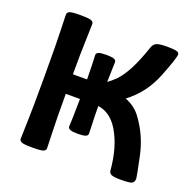

<svg xmlns="http://www.w3.org/2000/svg" viewBox="-119 -774 906 902"><g transform="rotate(20 334.5 -323.0)"><path d="M358.9 -402.3Q376 -414.1 395 -432.6Q447.8 -484.4 494.1 -623Q501.5 -643.6 517.1 -648.9Q532.7 -654.3 567.9 -654.3Q607.9 -654.3 619.6 -648.9Q627.9 -645 627.9 -636.7Q627.9 -617.7 588.6 -518.8Q549.3 -419.9 467.3 -358.9Q515.6 -339.8 543.5 -302.7Q602.1 -224.6 622.3 -127.2Q642.6 -29.8 642.6 -22.5Q642.6 -2.9 629.9 2.4Q617.2 7.8 576.7 7.8Q541.5 7.8 529.1 2.4Q516.6 -2.9 515.6 -17.6Q505.9 -131.8 460.4 -207.5Q420.9 -272.9 358.4 -281.7Q358.9 -219.2 360.4 -192.4Q361.8 -156.7 361.8 -144.5Q361.8 -134.8 350.6 -130.4Q339.4 -126 312.5 -126Q285.6 -126 274.2 -130.4Q262.7 -134.8 262.7 -144.5Q262.7 -156.7 264.6 -192.4Q265.6 -219.7 266.1 -283.2H195.3Q195.3 -156.2 197.8 -94.7Q200.2 -33.2 200.2 -12.7Q200.2 -2.9 189.7 2.4Q179.2 7.8 131.8 7.8Q89.8 7.8 79.1 2.4Q68.4 -2.9 68.4 -12.7Q68.4 -33.2 70.8 -94.7Q73.2 -156.2 73.2 -323.2Q73.2 -490.2 70.8 -551.8Q68.4 -613.3 68.4 -633.8Q68.4 -643.6 79.1 -648.9Q89.8 -654.3 131.8 -654.3Q179.2 -654.3 189.7 -648.9Q200.2 -643.6 200.2 -633.8Q200.2 -613.3 197.8 -551.8Q195.3 -490.2 195.3 -380.9H266.1Q265.6 -430.7 264.6 -454.6Q262.7 -489.7 262.7 -502Q262.7 -511.7 274.2 -516.1Q285.6 -520.5 312.5 -520.5Q339.4 -520.5 350.6 -516.1Q361.8 -511.7 361.8 -502Q361.8 -489.7 360.4 -454.6Q359.4 -436 358.9 -402.3Z"/></g></svg>

Font: Bainsley
Style: Bold
Weight: 700
Designer: Paul James MIller
Foundry: High-Logic / Made with FontCreator
Version: Version 1.411;March 28, 2021;FontCreator 13.0.0.2683 64-bit